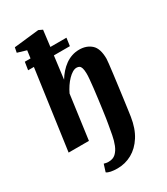

<svg xmlns="http://www.w3.org/2000/svg" viewBox="-255 -927 1126 1294"><g transform="rotate(-30 308.0 -280.5)"><path d="M263 257.5Q234 257.5 212 253Q190 248.5 179.5 240L197.5 183Q205 185 215 187Q225 189 234 188.5Q268 188.5 289 168.8Q310 149 323 116.5Q336 84 343.2 45.2Q350.5 6.5 357 -31.5Q359.5 -44.5 363.8 -72.5Q368 -100.5 373 -137.5Q378 -174.5 383.2 -214.5Q388.5 -254.5 392.8 -292Q397 -329.5 399.5 -358.5Q402 -387.5 401.5 -401.5Q401 -428.5 396.5 -443Q392 -457.5 383.5 -463.2Q375 -469 361.5 -469Q346.5 -469 329.2 -458.8Q312 -448.5 294.8 -430.8Q277.5 -413 262 -390Q246.5 -367 234.5 -341.5L188 0H30L116 -617H71L80.5 -678H125L133 -737L63.5 -757.5L71 -796L265.5 -817.5L295 -803.5L279.5 -678H404.5L396 -617H271.5L249 -440.5Q265 -467.5 285.2 -490.2Q305.5 -513 329.2 -530Q353 -547 380.2 -556.2Q407.5 -565.5 437.5 -565.5Q494.5 -565.5 531 -532.8Q567.5 -500 567.5 -420Q567.5 -412.5 564.2 -382.8Q561 -353 555.5 -310.2Q550 -267.5 543.8 -219.5Q537.5 -171.5 531.5 -126.8Q525.5 -82 520.8 -48.2Q516 -14.5 514 -0.5Q501 85 464.5 142.2Q428 199.5 375.8 228.5Q323.5 257.5 263 257.5Z"/></g></svg>

Font: Merriweather 24pt Black
Style: Italic
Weight: 900
Italic angle: -7.8°
Designer: Eben Sorkin
Foundry: Eben Sorkin
Version: Version 2.101